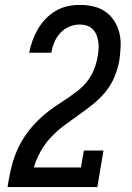

<svg xmlns="http://www.w3.org/2000/svg" viewBox="-20 -763 540 783"><path d="M10 0 11 -1Q15 -28 20.5 -54.5Q26 -81 33.5 -106.5Q41 -132 53 -157.5Q65 -183 80.5 -206.5Q96 -230 115 -251Q134 -272 155.5 -291Q177 -310 200.5 -326Q224 -342 247.5 -357.5Q271 -373 294 -390.5Q317 -408 334.5 -430Q352 -452 362.5 -477.5Q373 -503 378 -530Q378 -530 378 -530.5Q378 -531 378 -532Q381 -547 382 -562Q383 -577 381 -592Q379 -607 373.5 -620.5Q368 -634 358 -644Q348 -654 334 -658.5Q320 -663 305 -663Q283 -663 262 -654Q241 -645 225.5 -628Q210 -611 201.5 -590.5Q193 -570 189 -548H99Q104 -573 112.5 -597Q121 -621 134 -643.5Q147 -666 165.5 -685.5Q184 -705 207 -718.5Q230 -732 255 -737.5Q280 -743 305 -743Q333 -743 360 -737Q387 -731 409 -716Q431 -701 445.5 -678.5Q460 -656 466.5 -630Q473 -604 472 -575.5Q471 -547 467 -519Q461 -484 447.5 -451Q434 -418 411.5 -390Q389 -362 360.5 -339Q332 -316 302 -295Q272 -274 242.5 -252Q213 -230 188 -203.5Q163 -177 145.5 -145.5Q128 -114 118 -80H310L322 -149H402L377 0Z"/></svg>

Font: Iosevka Slab Medium Oblique
Style: Regular
Weight: 500
Italic angle: -9°
Monospace: yes
Designer: Belleve Invis
Foundry: Belleve Invis
Version: Version 11.1.1; ttfautohint (v1.8.3)